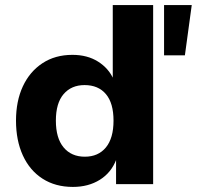

<svg xmlns="http://www.w3.org/2000/svg" viewBox="-20 -725 775 756"><path d="M267 11Q198 11 147.5 -21.5Q97 -54 70 -113Q43 -172 43 -250Q43 -327 70 -385Q97 -443 147 -476Q197 -509 265 -509Q324 -509 366 -482.5Q408 -456 427 -413H424V-705H583V0H437V-97H438Q418 -45 373 -17Q328 11 267 11ZM314 -108Q367 -108 397 -144.5Q427 -181 427 -250Q427 -319 397 -354.5Q367 -390 313 -390Q261 -390 230.5 -354.5Q200 -319 200 -250Q200 -181 230.5 -144.5Q261 -108 314 -108ZM626 -507V-705H735L708 -507Z"/></svg>

Font: Nunito Sans 9pt ExtraBold
Style: Regular
Weight: 800
Version: Version 3.101;gftools[0.9.27]